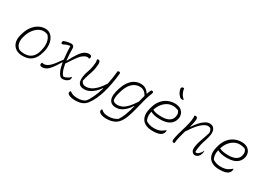

<svg xmlns="http://www.w3.org/2000/svg" viewBox="-7 -1797 4114 2986"><g transform="rotate(30 2050.0 -304.0)"><path d="M359 -536Q412 -536 449 -508Q486 -480 506.5 -433.5Q527 -387 529.5 -329.5Q532 -272 515 -212L510 -194Q482 -91 420.5 -40.5Q359 10 258 10Q183 10 134 -23.5Q85 -57 67.5 -114Q50 -171 68 -243L72 -259Q94 -347 136.5 -408.5Q179 -470 236.5 -503Q294 -536 359 -536ZM353 -488Q306 -488 260 -459Q214 -430 178.5 -378.5Q143 -327 124 -257L119 -238Q104 -180 116 -129.5Q128 -79 175 -47Q197 -40 219.5 -36.5Q242 -33 264 -33Q349 -33 399 -78.5Q449 -124 468 -202L472 -218Q492 -300 481 -365Q470 -430 431 -470Q398 -488 353 -488Z M690 -507Q734 -524 767.5 -530Q801 -536 829 -536Q843 -536 859.5 -523.5Q876 -511 876 -482Q877 -367 888 -271H894Q947 -375 988 -432.5Q1029 -490 1066.5 -513Q1104 -536 1144 -536Q1170 -536 1181.5 -525Q1193 -514 1190 -497Q1187 -483 1180 -472H1174Q1169 -476 1162.5 -478Q1156 -480 1145 -480Q1133 -480 1120.5 -476.5Q1108 -473 1094 -465Q1076 -455 1058.5 -440.5Q1041 -426 1019.5 -400Q998 -374 968 -330.5Q938 -287 895 -220Q902 -178 911 -143.5Q920 -109 932 -85Q943 -61 952.5 -49Q962 -37 975 -29Q1004 -34 1033 -48.5Q1062 -63 1087 -89H1093Q1095 -78 1093 -65Q1091 -53 1087 -44Q1083 -35 1069 -23Q1030 10 977 10Q945 10 923.5 -14.5Q902 -39 887 -77Q875 -105 866.5 -140Q858 -175 852 -213H845Q794 -127 755.5 -78Q717 -29 682.5 -9.5Q648 10 609 10Q586 10 575 -0.5Q564 -11 567 -27Q570 -41 577 -52H583Q588 -49 594.5 -47.5Q601 -46 612 -46Q636 -46 667 -62Q688 -74 710 -93.5Q732 -113 763.5 -152.5Q795 -192 844 -261Q836 -323 832.5 -384.5Q829 -446 828 -493L824 -496Q784 -490 760.5 -481Q737 -472 724.5 -464.5Q712 -457 702 -457Q679 -457 684 -489Q686 -500 690 -507Z M1291 -526Q1303 -531 1314 -531Q1336 -531 1344 -503.5Q1352 -476 1341 -405Q1335 -358 1321.5 -318Q1308 -278 1293 -233Q1278 -188 1265 -125Q1275 -99 1295.5 -83.5Q1316 -68 1351 -68Q1392 -68 1434.5 -87Q1477 -106 1524 -152Q1571 -198 1624 -280Q1637 -342 1646 -404Q1655 -466 1661 -526Q1674 -531 1685 -531Q1697 -531 1703 -523Q1709 -515 1706 -494Q1697 -411 1681.5 -324Q1666 -237 1642.5 -155.5Q1619 -74 1587 -4Q1552 70 1516.5 115Q1481 160 1433 180Q1385 200 1310 200Q1258 200 1222.5 188Q1187 176 1176 161Q1172 156 1170.5 148.5Q1169 141 1171 131Q1174 118 1182 110H1188Q1219 134 1250.5 143Q1282 152 1330 152Q1408 152 1460 117Q1480 97 1496.5 70Q1513 43 1538 -10Q1556 -48 1572 -91.5Q1588 -135 1601 -182H1593Q1564 -136 1524 -99.5Q1484 -63 1439 -41.5Q1394 -20 1348 -20Q1294 -20 1267 -42Q1240 -64 1233.5 -102Q1227 -140 1234 -187Q1243 -241 1262 -292Q1281 -343 1291 -403Q1297 -440 1297.5 -467Q1298 -494 1291 -526Z M2070 -536Q2125 -536 2162 -513Q2199 -490 2223 -449H2229Q2236 -469 2244 -489Q2252 -509 2261 -526Q2270 -529 2278 -529Q2314 -529 2296 -485Q2265 -412 2243.5 -328Q2222 -244 2201 -158.5Q2180 -73 2150 8Q2109 117 2042.5 161Q1976 205 1873 205Q1825 205 1791.5 193Q1758 181 1744 165Q1732 152 1736 133Q1739 120 1747 110H1753Q1777 136 1807.5 146.5Q1838 157 1890 157Q1975 157 2042 112Q2061 85 2074 59.5Q2087 34 2102 -3Q2118 -43 2131.5 -88.5Q2145 -134 2158 -183L2152 -185Q2106 -109 2045.5 -64.5Q1985 -20 1917 -20Q1858 -20 1826 -48Q1794 -76 1787.5 -123.5Q1781 -171 1795 -230L1799 -246Q1827 -356 1870 -419Q1913 -482 1965 -509Q2017 -536 2070 -536ZM1834 -101Q1862 -67 1917 -67Q1957 -67 1998 -85Q2039 -103 2084 -149.5Q2129 -196 2183 -281Q2190 -311 2198 -341Q2206 -371 2214 -400Q2189 -447 2156.5 -468Q2124 -489 2080 -489Q2002 -489 1942.5 -430Q1883 -371 1849 -246L1845 -231Q1835 -192 1832.5 -161.5Q1830 -131 1834 -101Z M2682 -536Q2750 -536 2790 -509Q2830 -482 2844.5 -440.5Q2859 -399 2848 -355L2846 -347Q2830 -283 2771 -244Q2712 -205 2601 -205Q2544 -205 2500 -215.5Q2456 -226 2436 -239H2429Q2417 -191 2422.5 -147Q2428 -103 2448 -77Q2482 -58 2514.5 -48.5Q2547 -39 2589 -39Q2629 -39 2659.5 -45.5Q2690 -52 2717 -67.5Q2744 -83 2775 -109H2781Q2782 -100 2781.5 -93.5Q2781 -87 2779 -78Q2776 -66 2771 -55.5Q2766 -45 2754 -33Q2732 -11 2693 -0.5Q2654 10 2591 10Q2508 10 2453.5 -22Q2399 -54 2380 -114.5Q2361 -175 2382 -261L2386 -277Q2409 -370 2455.5 -427Q2502 -484 2561.5 -510Q2621 -536 2682 -536ZM2672 -488Q2624 -488 2578.5 -463.5Q2533 -439 2497 -393.5Q2461 -348 2441 -283Q2469 -267 2507 -259.5Q2545 -252 2603 -252Q2689 -252 2736 -280Q2783 -308 2795 -355Q2806 -396 2799.5 -423Q2793 -450 2776 -468Q2752 -478 2728.5 -483Q2705 -488 2672 -488ZM2688 -813Q2693 -768 2714 -726.5Q2735 -685 2773 -652Q2764 -643 2748 -643Q2726 -643 2709 -656Q2683 -677 2664.5 -710Q2646 -743 2641 -777Q2638 -798 2656 -808Q2668 -815 2688 -813Z M3040 -526Q3049 -529 3061 -529Q3082 -529 3090.5 -513Q3099 -497 3093 -459Q3089 -430 3082.5 -401.5Q3076 -373 3068 -344H3075Q3110 -399 3149.5 -442.5Q3189 -486 3229.5 -511.5Q3270 -537 3307 -537Q3351 -537 3375 -515.5Q3399 -494 3407 -461Q3415 -428 3409 -393Q3402 -348 3388.5 -305Q3375 -262 3361.5 -217.5Q3348 -173 3341 -123Q3337 -98 3335.5 -77.5Q3334 -57 3335 -40Q3342 -36 3352 -36Q3367 -36 3385 -49Q3403 -62 3419 -82.5Q3435 -103 3442 -123H3448Q3448 -111 3446.5 -98.5Q3445 -86 3440 -67Q3432 -39 3410 -17Q3400 -7 3384 0.5Q3368 8 3351 8Q3322 8 3299.5 -20.5Q3277 -49 3287 -115Q3294 -161 3307 -202.5Q3320 -244 3338 -292Q3356 -340 3375 -404Q3373 -448 3357.5 -468.5Q3342 -489 3307 -489Q3274 -489 3239 -467.5Q3204 -446 3168.5 -409.5Q3133 -373 3099.5 -327.5Q3066 -282 3036 -235Q3019 -174 3004 -115Q2989 -56 2985 2Q2978 5 2970 5Q2935 5 2941 -41Q2949 -99 2968.5 -167Q2988 -235 3008.5 -304Q3029 -373 3038 -435Q3043 -471 3043 -489.5Q3043 -508 3040 -526Z M3882 -536Q3950 -536 3990 -509Q4030 -482 4044.5 -440.5Q4059 -399 4048 -355L4046 -347Q4030 -283 3971 -244Q3912 -205 3801 -205Q3744 -205 3700 -215.5Q3656 -226 3636 -239H3629Q3617 -191 3622.5 -147Q3628 -103 3648 -77Q3682 -58 3714.5 -48.5Q3747 -39 3789 -39Q3829 -39 3859.5 -45.5Q3890 -52 3917 -67.5Q3944 -83 3975 -109H3981Q3982 -100 3981.5 -93.5Q3981 -87 3979 -78Q3976 -66 3971 -55.5Q3966 -45 3954 -33Q3932 -11 3893 -0.5Q3854 10 3791 10Q3708 10 3653.5 -22Q3599 -54 3580 -114.5Q3561 -175 3582 -261L3586 -277Q3609 -370 3655.5 -427Q3702 -484 3761.5 -510Q3821 -536 3882 -536ZM3872 -488Q3824 -488 3778.5 -463.5Q3733 -439 3697 -393.5Q3661 -348 3641 -283Q3669 -267 3707 -259.5Q3745 -252 3803 -252Q3889 -252 3936 -280Q3983 -308 3995 -355Q4006 -396 3999.5 -423Q3993 -450 3976 -468Q3952 -478 3928.5 -483Q3905 -488 3872 -488Z"/></g></svg>

Font: Recursive Sn Csl St Lt
Style: Italic
Weight: 300
Italic angle: -15°
Version: Version 1.079;hotconv 1.0.112;makeotfexe 2.5.65598; ttfautoh